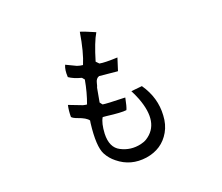

<svg xmlns="http://www.w3.org/2000/svg" viewBox="-100 -806 1121 971"><g transform="rotate(-15 460.0 -321.0)"><path d="M327 -228Q313 -245 269 -256Q246 -262 238 -270Q235 -304 239 -333L312 -312Q323 -310 333 -310Q349 -368 355 -435L343 -447Q301 -454 275 -469Q269 -508 278 -533L334 -512Q350 -508 365 -508Q385 -569 393 -675Q407 -673 461 -655Q467 -653 473 -651Q451 -606 431 -508L447 -494Q474 -491 543 -500L528 -433L526 -432L429 -433Q412 -426 409 -402Q407 -386 404 -379L397 -303L409 -290Q429 -288 524 -294Q526 -294 529 -294Q524 -247 518 -231Q491 -225 412 -228Q401 -228 393 -228Q379 -200 381 -144Q385 -70 435 -50Q488 -28 544 -46Q563 -52 576 -62Q662 -128 594 -269Q582 -293 567 -317L625 -328Q689 -251 691 -157Q693 -109 675 -70Q640 6 554 27Q468 47 398 -1Q369 -20 350 -49Q322 -92 326 -215Q327 -227 327 -228Z"/></g></svg>

Font: cwTeXYen
Style: Medium
Weight: 500
Version: Version 1.17